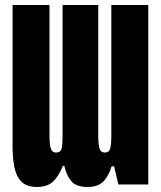

<svg xmlns="http://www.w3.org/2000/svg" viewBox="-20 -734 640 764"><path d="M127 10Q87 10 66 -10.5Q45 -31 37.5 -67.5Q30 -104 30 -151V-714H177V-194Q177 -157 182.5 -142Q188 -127 203 -127Q222 -127 225.5 -144Q229 -161 229 -195V-714H371V-194Q371 -159 376 -143Q381 -127 397 -127Q414 -127 418.5 -143.5Q423 -160 423 -194V-714H570V0H451L434 -72H424Q412 -32 390.5 -11Q369 10 328 10Q283 10 263.5 -13.5Q244 -37 236 -74H230Q214 -33 191 -11.5Q168 10 127 10Z"/></svg>

Font: Noto Sans Mono Black
Style: Regular
Weight: 900
Designer: Monotype Design Team
Foundry: Monotype Imaging Inc.
Version: Version 2.014